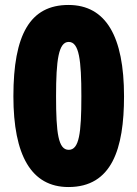

<svg xmlns="http://www.w3.org/2000/svg" viewBox="-20 -744 554 774"><path d="M256 10C431 10 480 -144 480 -356C480 -597 407 -724 256 -724C101 -724 34 -604 34 -356C34 -118 106 10 256 10ZM257 -140C215 -140 206 -207 206 -356C206 -502 216 -575 257 -575C299 -575 308 -502 308 -356C308 -206 299 -140 257 -140Z"/></svg>

Font: Noto Sans Gurmukhi Condensed Black
Style: Regular
Weight: 900
Width: 3
Designer: Jelle Bosma - Monotype Design Team
Foundry: Monotype Imaging Inc.
Version: Version 2.004